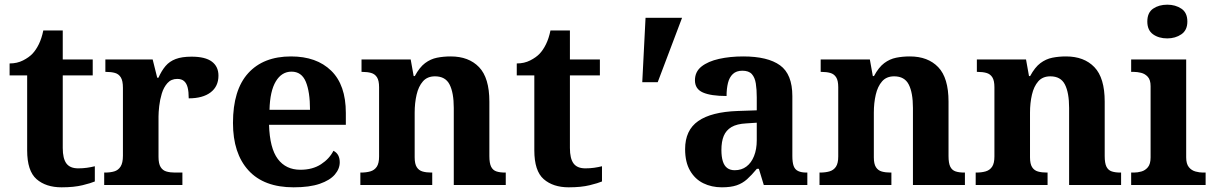

<svg xmlns="http://www.w3.org/2000/svg" viewBox="-20 -790 5186 820"><path d="M243 10Q176 10 136 -25Q96 -60 96 -148V-468H21V-519Q53 -519 78.5 -532Q104 -545 119 -561Q134 -577 146 -601.5Q158 -626 165 -660H248V-536H376V-468H248V-158Q248 -113 263.5 -92Q279 -71 314 -71Q334 -71 351.5 -73.5Q369 -76 385 -80V-15Q369 -8 332.5 1Q296 10 243 10Z M425 0V-53H428Q451 -53 467.9 -58Q484.9 -63 494.9 -78.5Q505 -94 505 -125V-415Q505 -445 496 -459.5Q487 -474 471 -478.5Q455 -483 433 -483H430V-536H632L651.5 -458H656.7Q670 -488 687 -508Q704 -528 730.5 -538Q757 -548 798 -548Q856.6 -548 884.8 -526.9Q913 -505.8 913 -467Q913 -421 879.5 -395.5Q846 -370 786 -370Q786 -398 781.5 -416Q777 -434 766.3 -443.5Q755.6 -453 737 -453Q711 -453 695 -435Q679 -417 671 -390.5Q663 -364 660 -337Q657 -310 657 -293V-120Q657 -91 666 -76.5Q675 -62 691 -57.5Q707 -53 727 -53H759V0Z M1234 10Q1107 10 1041 -62.5Q975 -135 975 -265Q975 -406 1040 -477.5Q1105 -549 1223 -549Q1332 -549 1394.5 -488Q1457 -427 1457 -308V-257H1129Q1132 -157 1166.5 -111Q1201 -65 1263 -65Q1315 -65 1351 -88.5Q1387 -112 1404 -146Q1418 -139 1424.5 -126.5Q1431 -114 1431 -97Q1431 -69 1410 -44.5Q1389 -20 1345.5 -5Q1302 10 1234 10ZM1304 -321Q1304 -398 1286 -441Q1268 -484 1225 -484Q1183 -484 1158 -442.5Q1133 -401 1131 -321Z M1519 0V-53H1521Q1544 -53 1561.5 -58Q1579 -63 1589 -77.7Q1599 -92.4 1599 -121.8V-417.6Q1599 -446 1590 -460Q1581 -474 1565 -478.5Q1549 -483 1527 -483H1524V-536H1734L1746.7 -465H1751.5Q1772 -503 1795.5 -520.5Q1819 -538 1846.3 -543.5Q1873.7 -549 1904.9 -549Q1982 -549 2026 -503.2Q2070 -457.4 2070 -356V-123.5Q2070 -93 2077.5 -78Q2085 -63 2100 -58Q2115 -53 2137 -53H2140V0H1918V-329Q1918 -394 1900.1 -429Q1882.3 -464 1837.8 -464Q1805 -464 1786.2 -442.5Q1767.3 -420.9 1759.2 -385.5Q1751 -350.1 1751 -309V-118Q1751 -90 1760 -76Q1769 -62 1785 -57.5Q1801 -53 1823 -53H1826V0Z M2409 10Q2342 10 2302 -25Q2262 -60 2262 -148V-468H2187V-519Q2219 -519 2244.5 -532Q2270 -545 2285 -561Q2300 -577 2312 -601.5Q2324 -626 2331 -660H2414V-536H2542V-468H2414V-158Q2414 -113 2429.5 -92Q2445 -71 2480 -71Q2500 -71 2517.5 -73.5Q2535 -76 2551 -80V-15Q2535 -8 2498.5 1Q2462 10 2409 10Z M2723 -439 2737 -714H2893L2789 -439Z M3063 10Q3019 10 2983.5 -7.5Q2948 -25 2927 -61.4Q2906 -97.7 2906 -153Q2906 -234 2962 -273Q3018 -312 3130 -316L3212 -318.8V-374Q3212 -407.6 3208 -433.3Q3204 -459 3191 -473.5Q3178 -488 3150.5 -488Q3125 -488 3110 -474Q3095 -460 3089 -435.5Q3083 -411 3083 -380Q3016 -380 2982 -395Q2948 -410 2948 -447Q2948 -483.8 2976 -505.9Q3004 -528 3050.9 -538.5Q3097.8 -549 3153.8 -549Q3259 -549 3311.5 -511Q3364 -473 3364 -379.4V-124.1Q3364 -96.6 3369.5 -81.3Q3375 -66 3388.7 -59.5Q3402.4 -53 3424 -53H3428V0H3242L3221 -69H3212.4Q3190 -42 3170.5 -24.5Q3151 -7 3126 1.5Q3101 10 3063 10ZM3117.8 -63Q3147 -63 3167.8 -78.7Q3188.7 -94.3 3200.3 -123.3Q3212 -152.3 3212 -191V-266L3167 -263Q3127 -261 3103.9 -247.3Q3080.9 -233.5 3070.9 -209.3Q3061 -185.1 3061 -149.4Q3061 -121 3067 -101.5Q3073 -82 3085.8 -72.5Q3098.6 -63 3117.8 -63Z M3480 0V-53H3482Q3505 -53 3522.5 -58Q3540 -63 3550 -77.7Q3560 -92.4 3560 -121.8V-417.6Q3560 -446 3551 -460Q3542 -474 3526 -478.5Q3510 -483 3488 -483H3485V-536H3695L3707.7 -465H3712.5Q3733 -503 3756.5 -520.5Q3780 -538 3807.3 -543.5Q3834.7 -549 3865.9 -549Q3943 -549 3987 -503.2Q4031 -457.4 4031 -356V-123.5Q4031 -93 4038.5 -78Q4046 -63 4061 -58Q4076 -53 4098 -53H4101V0H3879V-329Q3879 -394 3861.1 -429Q3843.3 -464 3798.8 -464Q3766 -464 3747.2 -442.5Q3728.3 -420.9 3720.2 -385.5Q3712 -350.1 3712 -309V-118Q3712 -90 3721 -76Q3730 -62 3746 -57.5Q3762 -53 3784 -53H3787V0Z M4147 0V-53H4149Q4172 -53 4189.5 -58Q4207 -63 4217 -77.7Q4227 -92.4 4227 -121.8V-417.6Q4227 -446 4218 -460Q4209 -474 4193 -478.5Q4177 -483 4155 -483H4152V-536H4362L4374.7 -465H4379.5Q4400 -503 4423.5 -520.5Q4447 -538 4474.3 -543.5Q4501.7 -549 4532.9 -549Q4610 -549 4654 -503.2Q4698 -457.4 4698 -356V-123.5Q4698 -93 4705.5 -78Q4713 -63 4728 -58Q4743 -53 4765 -53H4768V0H4546V-329Q4546 -394 4528.1 -429Q4510.3 -464 4465.8 -464Q4433 -464 4414.2 -442.5Q4395.3 -420.9 4387.2 -385.5Q4379 -350.1 4379 -309V-118Q4379 -90 4388 -76Q4397 -62 4413 -57.5Q4429 -53 4451 -53H4454V0Z M4811 0V-53H4823Q4838 -53 4854.5 -57.5Q4871 -62 4882.5 -75.9Q4894 -89.8 4894 -117.7V-422Q4894 -448.9 4882 -462Q4870 -475 4853.5 -479Q4837 -483 4823 -483H4811V-536H5046V-118Q5046 -90 5057.5 -76Q5069 -62 5086 -57.5Q5103 -53 5117 -53H5129V0ZM4965.1 -626Q4929 -626 4904.5 -643.5Q4880 -661 4880 -698Q4880 -736 4904.7 -753Q4929.5 -770 4965.5 -770Q5000 -770 5025.5 -753Q5051 -736 5051 -698Q5051 -661 5025.4 -643.5Q4999.8 -626 4965.1 -626Z"/></svg>

Font: Noto Serif Tamil
Style: Italic
Weight: 400
Italic angle: -12°
Designer: Indian Type Foundry, Tom Grace, and the Monotype Design Team
Foundry: Monotype Imaging Inc.
Version: Version 2.003